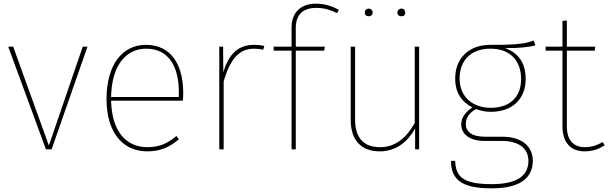

<svg xmlns="http://www.w3.org/2000/svg" viewBox="-20 -816 3328 1049"><path d="M458 -561H432L247 -21L52 -561H25L231 0H262Z M981 -307C981 -463 915 -571 777 -571C647 -571 562 -460 562 -275C562 -94 649 11 785 11C858 11 909 -14 957 -55L944 -73C896 -33 852 -12 785 -12C672 -12 591 -94 587 -266H979C980 -278 981 -292 981 -307ZM957 -286H587C590 -464 672 -550 779 -550C902 -550 957 -451 957 -315Z M1369 -571C1283 -571 1231 -524 1200 -421L1199 -561H1178V0H1202V-372C1238 -492 1284 -550 1369 -550C1388 -550 1404 -548 1418 -544L1424 -565C1411 -568 1393 -571 1369 -571Z M1708 -773C1750 -773 1787 -762 1822 -744L1831 -762C1795 -783 1751 -796 1706 -796C1627 -796 1573 -751 1573 -666V-561H1475V-539H1573V0H1596V-539H1751L1755 -561H1596V-663C1596 -741 1641 -773 1708 -773Z M1994 -769C1981 -769 1973 -759 1973 -747C1973 -735 1981 -727 1994 -727C2007 -727 2016 -735 2016 -747C2016 -759 2007 -769 1994 -769ZM2174 -769C2160 -769 2151 -759 2151 -747C2151 -735 2160 -727 2174 -727C2187 -727 2194 -735 2194 -747C2194 -759 2187 -769 2174 -769ZM2270 -561H2246V-144C2202 -66 2143 -12 2057 -12C1969 -12 1920 -60 1920 -163V-561H1896V-161C1896 -50 1954 11 2054 11C2147 11 2209 -44 2248 -114V0H2270Z M2896 -594C2852 -580 2820 -570 2658 -571C2542 -571 2467 -498 2467 -387C2467 -310 2501 -260 2561 -229C2526 -206 2500 -176 2500 -136C2500 -84 2544 -46 2629 -46H2724C2814 -46 2867 -5 2867 63C2867 143 2807 190 2667 190C2522 190 2469 158 2467 63H2444C2444 172 2512 213 2667 213C2820 213 2891 157 2891 62C2891 -16 2831 -69 2725 -69H2631C2555 -69 2525 -98 2525 -139C2525 -174 2546 -201 2581 -220C2603 -212 2630 -205 2661 -205C2778 -205 2852 -274 2852 -384C2852 -475 2809 -529 2739 -553C2824 -553 2871 -559 2905 -568ZM2660 -550C2763 -550 2827 -489 2827 -384C2827 -284 2764 -227 2661 -227C2569 -227 2491 -281 2491 -387C2491 -482 2549 -550 2660 -550Z M3273 -40C3245 -24 3215 -12 3176 -12C3111 -12 3077 -52 3077 -127V-539H3229L3232 -561H3077V-704L3053 -702V-561H2961V-539H3053V-126C3053 -36 3099 11 3175 11C3219 11 3254 -3 3284 -22Z"/></svg>

Font: Glow Sans SC Normal Thin
Style: Regular
Weight: 100
Designer: Ryoko NISHIZUKA (kana, bopomofo & ideographs); Paul D. Hunt (Latin, Greek & Cyrillic); Sandoll Communications, Soo-young
Version: Version 0.93